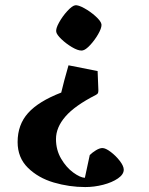

<svg xmlns="http://www.w3.org/2000/svg" viewBox="-20 -572 581 750"><path d="M376 -478.5Q376.5 -477.5 376.5 -474.6Q376.5 -460.9 363 -437.7Q349.6 -414.6 332 -395.8Q314.5 -377 302.7 -375Q301.3 -374.5 298.3 -374.5Q283.7 -374.5 261 -387.9Q238.3 -401.4 220 -418.9Q201.7 -436.5 199.7 -447.3Q197.3 -460 210.7 -484.1Q224.1 -508.3 242.9 -528.8Q261.7 -549.3 273.4 -551.3Q285.2 -553.2 309.1 -540Q333 -526.9 353.3 -508.5Q373.5 -490.2 376 -478.5ZM364.3 -219.7Q364.3 -211.4 362.5 -208Q360.8 -204.6 354.5 -201.2Q272 -159.2 235.4 -116.7Q198.7 -74.2 198.7 -28.8Q198.7 13.7 218.8 47.9Q238.8 82 265.9 101.8Q293 121.6 311.5 122.6L330.6 33.7Q340.3 23.9 354.7 15.1Q369.1 6.3 379.9 6.3Q392.6 6.3 412.6 21.5Q432.6 36.6 448 56.6Q463.4 76.7 463.4 90.8Q463.4 109.4 440.7 125Q418 140.6 383.1 149.7Q348.1 158.7 313 158.7Q250.5 158.7 189.9 140.9Q129.4 123 89.1 83.5Q48.8 43.9 48.8 -17.1Q48.8 -85 89.8 -130.6Q130.9 -176.3 219.2 -210.4Q222.2 -224.1 231.2 -258.1Q240.2 -292 247.6 -316.9L361.3 -294.4Z"/></svg>

Font: Vesper Libre
Style: Bold
Weight: 700
Designer: Robert Keller & Kimya Gandhi
Foundry: Mota Italic
Version: Version 1.058